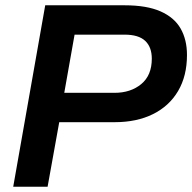

<svg xmlns="http://www.w3.org/2000/svg" viewBox="-20 -706 727 726"><path d="M30 0 151 -686H451Q535 -686 587 -663Q639 -640 663 -598Q687 -556 687 -498Q687 -419 653.5 -362Q620 -305 558.5 -274.5Q497 -244 414 -244H204L160 0ZM223 -355H413Q474 -355 514 -388Q554 -421 554 -484Q554 -528 529 -551.5Q504 -575 451 -575H262Z"/></svg>

Font: Archivo Variable SemiBold
Style: Italic
Weight: 600
Italic angle: -10°
Designer: Hector Gatti
Foundry: Omnibus-Type
Version: Version 2.001